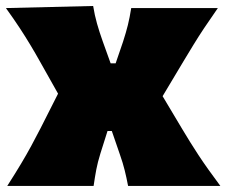

<svg xmlns="http://www.w3.org/2000/svg" viewBox="-20 -613 747 633"><path d="M3.9 0Q30.8 -42 49.3 -73Q67.9 -104 82.8 -131.6Q97.7 -159.2 113.8 -190.4L171.4 -304.2L112.3 -409.2Q95.7 -439 79.8 -465.3Q64 -491.7 44.9 -520.8Q25.9 -549.8 -0.5 -586.4L287.1 -593.3Q292 -563 299.8 -535.4Q307.6 -507.8 318.4 -477.5L344.7 -404.3H361.3L385.7 -475.6Q395.5 -505.9 401.6 -530.5Q407.7 -555.2 412.6 -586.4H698.2Q671.4 -547.9 652.8 -520Q634.3 -492.2 618.9 -467Q603.5 -441.9 585 -411.1L516.1 -295.9L581.1 -187Q606.9 -143.6 634.3 -101.8Q661.6 -60.1 706.5 0H402.3Q397 -27.8 391.1 -51.5Q385.3 -75.2 375.5 -103L348.6 -181.2H334.5L311 -106.9Q301.8 -77.1 297.4 -53.7Q293 -30.3 288.6 0Z"/></svg>

Font: Pinar-DS1-FD Black
Style: Regular
Weight: 900
Designer: Amin Abedi
Version: Version 2.000